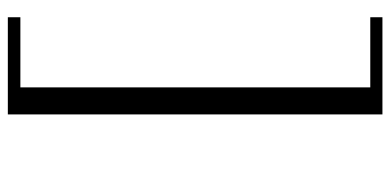

<svg xmlns="http://www.w3.org/2000/svg" viewBox="-273 -621 996 490"><g transform="rotate(-90 225.0 -376.0)"><path d="M426 102H178V-854H426V-822H247V71H426Z"/></g></svg>

Font: Kaisei Decol
Style: Regular
Weight: 400
Designer: Font-Kai, 金井和夫
Foundry: KAZUO KANAI
Version: Version 5.003